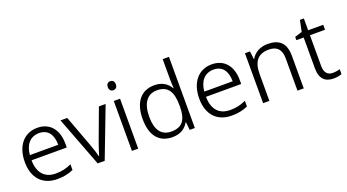

<svg xmlns="http://www.w3.org/2000/svg" viewBox="-56 -1339 3480 1927"><g transform="rotate(-20 1684.5 -375.0)"><path d="M290 -543C144 -543 56 -429 56 -262C56 -91 150 10 307 10C377 10 425 -1 479 -24V-85C421 -59 377 -48 310 -48C193 -48 127 -122 126 -256H502V-300C502 -443 427 -543 290 -543ZM290 -487C386 -487 431 -416 431 -311H128C138 -423 196 -487 290 -487Z M739 0H814L1018 -533H946L820 -193C805 -150 787 -97 778 -64H775C767 -97 750 -149 734 -193L608 -533H536Z M1139 -732C1113 -732 1096 -715 1096 -684C1096 -653 1113 -636 1139 -636C1165 -636 1182 -653 1182 -684C1182 -715 1165 -732 1139 -732ZM1172 -533H1105V0H1172Z M1537 10C1628 10 1680 -33 1710 -86H1713L1722 0H1777V-760H1710V-545C1710 -518 1712 -476 1714 -449H1710C1680 -502 1627 -543 1540 -543C1401 -543 1315 -446 1315 -263C1315 -83 1397 10 1537 10ZM1546 -47C1437 -47 1385 -123 1385 -261C1385 -404 1441 -486 1548 -486C1667 -486 1710 -408 1710 -266V-254C1710 -119 1666 -47 1546 -47Z M2153 -543C2007 -543 1919 -429 1919 -262C1919 -91 2013 10 2170 10C2240 10 2288 -1 2342 -24V-85C2284 -59 2240 -48 2173 -48C2056 -48 1990 -122 1989 -256H2365V-300C2365 -443 2290 -543 2153 -543ZM2153 -487C2249 -487 2294 -416 2294 -311H1991C2001 -423 2059 -487 2153 -487Z M2751 -543C2668 -543 2605 -505 2574 -448H2570L2560 -533H2506V0H2573V-286C2573 -417 2624 -486 2742 -486C2829 -486 2873 -440 2873 -344V0H2940V-348C2940 -484 2874 -543 2751 -543Z M3269 -46C3211 -46 3181 -82 3181 -153V-480H3342V-533H3181V-659H3139L3114 -539L3036 -515V-480H3114V-151C3114 -33 3172 10 3259 10C3292 10 3325 3 3345 -5V-58C3326 -51 3297 -46 3269 -46Z"/></g></svg>

Font: Noto Sans Thaana Light
Style: Regular
Weight: 300
Designer: David Williams
Foundry: Google Inc.
Version: Version 3.001